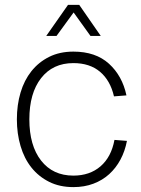

<svg xmlns="http://www.w3.org/2000/svg" viewBox="-20 -753 578 785"><path d="M280 12Q224 12 181 -9.5Q138 -31 108.5 -68Q79 -105 64 -156Q49 -207 49 -265Q49 -324 64 -374.5Q79 -425 108.5 -462Q138 -499 181 -520.5Q224 -542 280 -542Q371 -542 425.5 -492.5Q480 -443 497 -363L446 -359Q431 -424 389 -459.5Q347 -495 280 -495Q196 -495 148 -433.5Q100 -372 100 -265Q100 -158 148 -96.5Q196 -35 280 -35Q347 -35 391 -73Q435 -111 448 -181L499 -177Q491 -135 472.5 -100.5Q454 -66 426.5 -41Q399 -16 362 -2Q325 12 280 12ZM169 -606 258 -733H304L392 -606H350L281 -702L211 -606Z"/></svg>

Font: Geist ExtLt
Style: Regular
Weight: 400
Designer: Basement.studio, Andrés Briganti, Mateo Zaragoza
Foundry: Basement.studio, Vercel, Andrés Briganti, Guido Ferreyra, Mateo Zaragoza
Version: Version 1.401